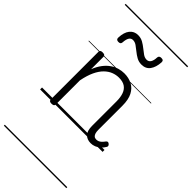

<svg xmlns="http://www.w3.org/2000/svg" viewBox="-379 -957 1404 1404"><g transform="rotate(45 323.0 -255.0)"><path d="M539 17Q520 17 504.5 11Q489 5 478 -7.5Q467 -20 462 -38Q457 -56 457 -81V-332Q457 -376 446 -406.5Q435 -437 411 -453Q387 -469 347 -469Q318 -469 289.5 -458Q261 -447 235.5 -422Q210 -397 190.5 -355.5Q171 -314 159 -253V-4Q159 6 152.5 10.5Q146 15 132 15Q119 15 113 10.5Q107 6 107 -4V-496Q107 -506 113 -510.5Q119 -515 132 -515Q146 -515 152.5 -510.5Q159 -506 159 -496V-368Q176 -411 198.5 -440Q221 -469 247 -486.5Q273 -504 300 -511.5Q327 -519 353 -519Q398 -519 433.5 -501Q469 -483 489.5 -444Q510 -405 510 -341V-93Q510 -73 514 -59.5Q518 -46 526.5 -38.5Q535 -31 549 -31Q560 -31 570 -35Q580 -39 590 -48.5Q600 -58 610 -72Q616 -79 622.5 -79Q629 -79 636 -73Q643 -67 644.5 -60.5Q646 -54 642 -48Q631 -28 614 -13Q597 2 578 9.5Q559 17 539 17ZM159 -650Q136 -650 136 -671Q138 -728 162 -758Q186 -788 226 -788Q255 -788 278 -775Q301 -762 320.5 -746Q340 -730 358.5 -717Q377 -704 397 -704Q417 -704 428 -721Q439 -738 440 -771Q442 -790 464 -790Q478 -790 483 -785Q488 -780 488 -768Q485 -715 462 -683.5Q439 -652 395 -652Q367 -652 344 -665Q321 -678 301 -694.5Q281 -711 263 -723.5Q245 -736 225 -736Q206 -736 195.5 -719.5Q185 -703 183 -669Q182 -659 176.5 -654.5Q171 -650 159 -650ZM0 365H646V375H0ZM0 -20H646V0H0ZM0 -505H646V-500H0ZM0 -885H646V-875H0Z"/></g></svg>

Font: Playwrite IT Moderna Guides
Style: Regular
Weight: 400
Designer: Veronika Burian, José Scaglione
Foundry: TypeTogether
Version: Version 1.003